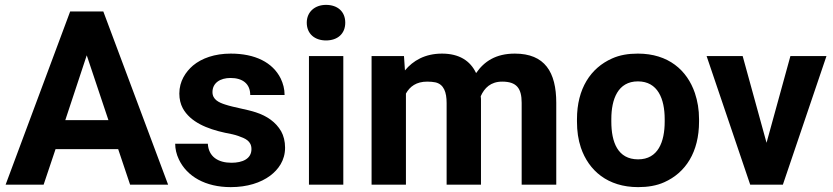

<svg xmlns="http://www.w3.org/2000/svg" viewBox="-20 -758 3419 788"><path d="M465 -146 514 0H670L404 -711H268L3 0H159L208 -146ZM248 -265 336 -531 425 -265Z M930 -90C875 -90 836 -115 833 -168H699C699 -147 704 -125 714 -104C747 -34 823 10 927 10C995 10 1050 -8 1089 -37C1122 -62 1150 -99 1150 -152C1150 -178 1144 -201 1134 -219C1112 -257 1076 -282 1030 -297C994 -309 940 -317 904 -329C879 -337 852 -349 852 -380C852 -418 884 -438 926 -438C976 -438 1007 -414 1007 -368H1148C1148 -393 1142 -415 1132 -436C1099 -502 1027 -538 927 -538C861 -538 808 -519 772 -489C742 -463 716 -425 716 -374C716 -351 721 -331 730 -314C761 -257 830 -229 904 -213C926 -209 944 -205 958 -200C986 -190 1012 -180 1012 -146C1012 -106 975 -90 930 -90Z M1389 0V-528H1248V0ZM1318 -592C1365 -592 1397 -619 1397 -665C1397 -711 1365 -738 1318 -738C1272 -738 1239 -709 1239 -665C1239 -619 1272 -592 1318 -592Z M1733 -423C1746 -423 1757 -422 1767 -420C1802 -412 1813 -379 1813 -335V0H1954V-352C1954 -354 1953 -361 1953 -363C1968 -397 1994 -423 2041 -423C2100 -423 2121 -396 2121 -336V0H2263V-336C2263 -462 2216 -538 2093 -538C2015 -538 1967 -506 1934 -458C1910 -509 1864 -538 1794 -538C1724 -538 1675 -509 1642 -469L1638 -528H1505V0H1646V-374C1662 -403 1689 -423 1733 -423Z M2348 -269V-259C2348 -220 2353 -185 2364 -152C2396 -58 2474 10 2599 10C2639 10 2675 4 2706 -10C2794 -49 2849 -134 2849 -259V-269C2849 -308 2843 -343 2832 -376C2800 -470 2723 -538 2598 -538C2558 -538 2523 -532 2492 -518C2404 -479 2348 -394 2348 -269ZM2708 -269V-259C2708 -176 2681 -104 2599 -104C2515 -104 2489 -175 2489 -259V-269C2489 -351 2516 -424 2598 -424C2680 -424 2708 -352 2708 -269Z M3126 -172 3028 -528H2880L3059 0H3193L3372 -528H3224Z"/></svg>

Font: Asimov
Style: Regular
Weight: 500
Designer: Google
Version: Version 2.000980; 2014